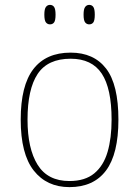

<svg xmlns="http://www.w3.org/2000/svg" viewBox="-20 -758 571 788"><path d="M265 10Q172 10 118.5 -58Q65 -126 65 -267Q65 -407 117 -474.5Q169 -542 270 -542Q365 -542 415.5 -476.5Q466 -411 466 -267Q466 -126 415 -58Q364 10 265 10ZM265 -15Q329 -15 367 -46.5Q405 -78 421.5 -134.5Q438 -191 438 -267Q438 -395 397.5 -456Q357 -517 270 -517Q176 -517 134.5 -454.5Q93 -392 93 -267Q93 -148 134.5 -81.5Q176 -15 265 -15ZM346 -658Q336 -658 329.5 -666Q323 -674 323 -698Q323 -721 329.5 -729.5Q336 -738 346 -738Q357 -738 363 -729.5Q369 -721 369 -698Q369 -674 363 -666Q357 -658 346 -658ZM185 -658Q175 -658 168.5 -666Q162 -674 162 -698Q162 -721 168.5 -729.5Q175 -738 185 -738Q196 -738 202 -729.5Q208 -721 208 -698Q208 -674 202 -666Q196 -658 185 -658Z"/></svg>

Font: Noto Serif Tamil Thin
Style: Italic
Weight: 100
Italic angle: -12°
Designer: Indian Type Foundry, Tom Grace, and the Monotype Design Team
Foundry: Monotype Imaging Inc.
Version: Version 2.003; ttfautohint (v1.8.4.7-5d5b)